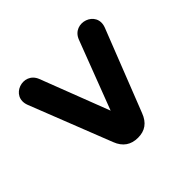

<svg xmlns="http://www.w3.org/2000/svg" viewBox="-108 -695 816 816"><g transform="rotate(45 300.0 -287.0)"><path d="M490 -200C532 -216 552 -246 552 -288C552 -330 532 -358 490 -374L121 -519C43 -549 4 -434 79 -405L388 -287L79 -168C4 -139 43 -25 121 -55Z"/></g></svg>

Font: Nunito Black
Style: Regular
Weight: 900
Designer: Vernon Adams
Foundry: Vernon Adams
Version: Version 3.602